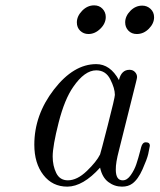

<svg xmlns="http://www.w3.org/2000/svg" viewBox="-20 -679 590 710"><path d="M106.9 -144Q106.9 -253.9 179.4 -347.9Q252 -441.9 335.9 -441.9Q387.7 -441.9 419.9 -382.8Q428.7 -420.9 459 -420.9Q471.2 -420.9 479 -412.8Q486.8 -404.8 486.8 -394Q486.8 -390.1 482.9 -375L419.9 -123Q407.7 -77.1 408.2 -51.8Q408.2 -11.7 434.1 -12.2Q450.2 -12.2 463.6 -31.5Q477.1 -50.8 484.1 -71.8Q491.2 -92.8 499 -123Q501 -130.9 502 -134.8Q506.8 -152.8 519 -152.8Q534.2 -152.8 534.2 -140.1Q532.2 -127.9 528.1 -109.4Q523.9 -90.8 507.1 -53Q490.2 -15.1 469.2 0Q454.1 11.2 431.2 11.2Q403.3 11.2 380.6 -5.9Q357.9 -22.9 350.1 -59.1Q287.1 10.7 229 11.2Q173.8 11.2 140.4 -32Q106.9 -75.2 106.9 -144ZM174.8 -100.1Q174.8 -65.9 188 -39.1Q201.2 -12.2 231 -12.2Q265.1 -12.2 301 -46.6Q336.9 -81.1 350.1 -107.9Q352.1 -112.8 378.4 -215.3Q404.8 -317.9 404.8 -328.1Q404.8 -352.1 387.9 -385.5Q371.1 -418.9 335.9 -418.9Q293 -418.9 251 -357.9Q218.8 -312 196.8 -225.6Q174.8 -139.2 174.8 -100.1ZM264.2 -596.2Q264.2 -619.1 283.7 -639.2Q303.2 -659.2 328.1 -659.2Q347.2 -659.2 359.1 -646.5Q371.1 -633.8 371.1 -616.2Q371.1 -592.3 351.1 -572.8Q331.1 -553.2 307.1 -553.2Q289.1 -553.2 276.6 -565.2Q264.2 -577.1 264.2 -596.2ZM442.9 -596.2Q442.9 -619.1 461.9 -638.7Q481 -658.2 505.9 -658.2Q523.9 -658.2 536.9 -646Q549.8 -633.8 549.8 -615.2Q549.8 -592.3 530.5 -572.8Q511.2 -553.2 485.8 -553.2Q466.8 -553.2 454.8 -565.7Q442.9 -578.1 442.9 -596.2Z"/></svg>

Font: CMU Classical Serif
Style: Italic
Weight: 500
Italic angle: -14.04°
Version: Version 0.7.0